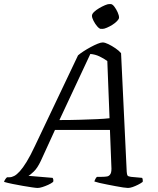

<svg xmlns="http://www.w3.org/2000/svg" viewBox="-50 -930 782 950"><path d="M136 0Q129 0 108.5 -3Q88 -6 62 -10.5Q36 -15 11.5 -20Q-13 -25 -30 -30Q-28 -37 -23.5 -43.5Q-19 -50 -15 -53H-3Q8 -53 20.5 -59.5Q33 -66 48 -82.5Q63 -99 81.5 -129Q100 -159 122 -206L336 -656Q346 -665 363 -676Q380 -687 398.5 -697Q417 -707 433 -713.5Q449 -720 458 -720Q469 -720 486.5 -711.5Q504 -703 521.5 -691Q539 -679 549 -667L577 -80Q578 -66 581 -61.5Q584 -57 598 -55L653 -50Q655 -48 656 -42Q657 -36 656 -30Q647 -23 633 -16Q619 -9 606 -4.5Q593 0 583 0Q576 0 559 -2.5Q542 -5 521.5 -9Q501 -13 480 -17Q459 -21 442 -25Q425 -29 417 -32Q419 -39 422.5 -45.5Q426 -52 430 -55H452Q469 -55 480 -57Q491 -59 497 -70Q503 -81 501 -108L494 -287H222L152 -134Q135 -98 117 -81Q99 -64 91 -60L210 -50Q212 -48 213.5 -42.5Q215 -37 213 -30Q203 -22 188.5 -15.5Q174 -9 160 -4.5Q146 0 136 0ZM244 -336Q301 -336 347.5 -337.5Q394 -339 430.5 -340.5Q467 -342 492 -345L481 -628Q463 -641 442 -651Q421 -661 397 -663ZM457 -787Q449 -787 438.5 -799Q428 -811 419.5 -826.5Q411 -842 411 -852Q411 -860 421.5 -870.5Q432 -881 447 -889.5Q462 -898 475.5 -904Q489 -910 497 -910Q506 -910 515.5 -897.5Q525 -885 532 -869.5Q539 -854 539 -843Q539 -836 529.5 -826Q520 -816 506.5 -807.5Q493 -799 479 -793Q465 -787 457 -787ZM450 -787Q442 -787 431.5 -799Q421 -811 413 -826.5Q405 -842 405 -852Q405 -861 415.5 -871Q426 -881 440.5 -889.5Q455 -898 469 -904Q483 -910 491 -910Q499 -910 509 -897.5Q519 -885 525.5 -869.5Q532 -854 532 -843Q532 -836 522.5 -826Q513 -816 499.5 -807.5Q486 -799 472 -793Q458 -787 450 -787Z"/></svg>

Font: Texturina 12pt Light
Style: Italic
Weight: 300
Italic angle: -11°
Designer: Guillermo Torres Carreño
Foundry: Omnibus-Type
Version: Version 1.002